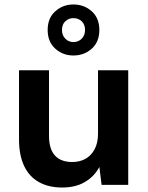

<svg xmlns="http://www.w3.org/2000/svg" viewBox="-20 -826 660 858"><path d="M258 12Q197 12 153.5 -12.5Q110 -37 87.5 -85Q65 -133 65 -203V-512H199V-219Q199 -160 225.5 -131Q252 -102 303 -102Q336 -102 361.5 -116Q387 -130 402.5 -158.5Q418 -187 418 -228V-512H553V0H434L424 -80Q402 -38 360 -13Q318 12 258 12ZM308 -578Q261 -578 227 -608.5Q193 -639 193 -692Q193 -745 227 -775.5Q261 -806 308 -806Q356 -806 390 -775.5Q424 -745 424 -692Q424 -639 390 -608.5Q356 -578 308 -578ZM308 -638Q330 -638 345 -653Q360 -668 360 -692Q360 -717 345 -731Q330 -745 308 -745Q287 -745 272 -731Q257 -717 257 -692Q257 -668 272 -653Q287 -638 308 -638Z"/></svg>

Font: DM Sans 12pt
Style: Bold
Weight: 700
Version: Version 4.004;gftools[0.9.30]